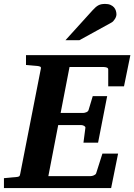

<svg xmlns="http://www.w3.org/2000/svg" viewBox="-35 -949 678 969"><path d="M590.8 -513.2H511.2V-598.1Q511.2 -605.5 503.7 -608.2Q496.1 -610.8 487.8 -610.8H315.9L271 -378.9H383.8Q391.6 -378.9 400.6 -382.6Q409.7 -386.2 412.1 -394L433.1 -463.9H505.9L460 -229H386.2L396 -304.2Q396.5 -307.1 394.5 -309.6Q392.6 -312 389.2 -314Q385.7 -315.9 381.6 -316.9Q377.4 -317.9 374 -317.9H258.8L209 -60.1H421.9Q429.7 -60.1 438.7 -64Q447.8 -67.9 450.2 -74.2L481.9 -173.8H561L525.9 0H-15.1V-49.8Q-3.9 -50.8 7.1 -51.8Q18.1 -52.7 26.4 -53.7Q36.1 -54.7 44.9 -55.2Q56.2 -56.2 60.8 -58.6Q65.4 -61 66.9 -70.8L170.9 -601.1Q173.3 -609.9 168 -612.5Q162.6 -615.2 152.8 -616.2Q144 -616.7 134.8 -617.7Q126.5 -618.7 116.2 -619.4Q106 -620.1 96.2 -621.1V-670.9H623ZM552.7 -876.5Q552.7 -871.6 550.8 -865.5Q548.8 -859.4 545.2 -853.5Q541.5 -847.7 536.9 -842.5Q532.2 -837.4 526.4 -834.5L365.7 -746.1H295.4L432.6 -897.5Q440.9 -906.7 448 -912.8Q455.1 -918.9 462.4 -922.6Q469.7 -926.3 477.5 -927.7Q485.4 -929.2 495.6 -929.2Q511.7 -929.2 522.7 -924.3Q533.7 -919.4 540.3 -911.9Q546.9 -904.3 549.8 -894.8Q552.7 -885.3 552.7 -876.5Z"/></svg>

Font: Charis SIL Am
Style: Bold Italic
Weight: 700
Italic angle: -11°
Foundry: SIL International
Version: Version 5.000